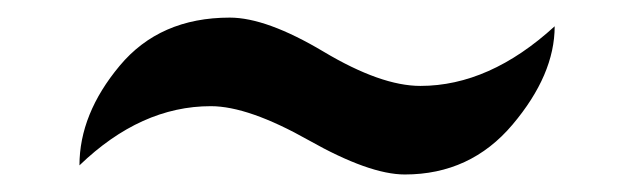

<svg xmlns="http://www.w3.org/2000/svg" viewBox="-20 -475 717 217"><path d="M437.5 -277.8Q397.5 -277.8 329.1 -316.4Q260.7 -355 218.3 -355Q139.2 -355 69.8 -288.1Q69.8 -346.2 115.2 -400.6Q160.6 -455.1 239.7 -455.1Q281.2 -455.1 345.9 -416.5Q410.6 -377.9 455.1 -377.9Q533.2 -377.9 606.9 -445.3Q606.9 -390.6 559.3 -334.2Q511.7 -277.8 437.5 -277.8Z"/></svg>

Font: Bainsley
Style: Bold
Weight: 700
Designer: Paul James MIller
Foundry: High-Logic / Made with FontCreator
Version: Version 1.411;March 28, 2021;FontCreator 13.0.0.2683 64-bit